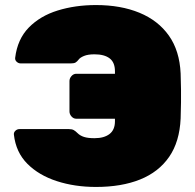

<svg xmlns="http://www.w3.org/2000/svg" viewBox="-20 -730 773 760"><path d="M360 10Q276 10 205 -13Q134 -36 88.5 -81.5Q43 -127 35 -197Q34 -206 41 -212.5Q48 -219 57 -219H253Q265 -219 272 -215Q279 -211 287 -203Q297 -193 312.5 -188Q328 -183 354 -183Q392 -183 413.5 -199.5Q435 -216 435 -250V-260H282Q271 -260 263 -269Q255 -278 255 -289V-409Q255 -420 263 -429Q271 -438 282 -438H435V-448Q435 -483 414 -499Q393 -515 354 -515Q328 -515 312.5 -508.5Q297 -502 292 -495Q285 -486 279 -482.5Q273 -479 260 -479H62Q53 -479 46 -485.5Q39 -492 40 -501Q49 -575 94 -621Q139 -667 208.5 -688.5Q278 -710 360 -710Q458 -710 532 -679.5Q606 -649 648.5 -589Q691 -529 695 -439Q696 -402 696.5 -376Q697 -350 696.5 -324.5Q696 -299 695 -261Q691 -169 649.5 -109Q608 -49 534.5 -19.5Q461 10 360 10Z"/></svg>

Font: Rubik Black
Style: Regular
Weight: 900
Designer: Hubert and Fischer
Foundry: Hubert and Fischer
Version: Version 2.300;gftools[0.9.30]